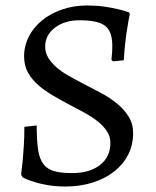

<svg xmlns="http://www.w3.org/2000/svg" viewBox="-20 -669 570 701"><path d="M219 12Q184 12 154.5 7Q125 2 105 -5Q80 -12 62 -22L57 -32Q60 -56 63 -83Q65 -106 67 -137.5Q69 -169 69 -206L114 -211Q114 -157 119 -123Q124 -89 138.5 -70Q153 -51 178 -44Q203 -37 244 -37Q307 -37 345 -66.5Q383 -96 383 -147Q383 -171 370 -190.5Q357 -210 336 -226.5Q315 -243 287.5 -258Q260 -273 231 -288Q201 -304 172 -321Q143 -338 119.5 -358.5Q96 -379 82 -404.5Q68 -430 68 -463Q68 -502 85.5 -536Q103 -570 134 -595Q165 -620 207 -634.5Q249 -649 298 -649Q331 -649 359.5 -645Q388 -641 408 -636Q432 -631 451 -624L454 -618Q449 -595 445 -568Q441 -545 437.5 -514.5Q434 -484 432 -449L393 -445L387 -450Q387 -456 388 -464Q389 -471 389.5 -480.5Q390 -490 390 -502Q390 -554 364 -574.5Q338 -595 271 -595Q216 -595 180.5 -568Q145 -541 145 -499Q145 -476 156.5 -457.5Q168 -439 186.5 -423Q205 -407 229.5 -393Q254 -379 281 -365Q314 -348 347 -330.5Q380 -313 406.5 -291.5Q433 -270 449.5 -243.5Q466 -217 466 -183Q466 -140 448 -104.5Q430 -69 397 -43Q364 -17 318.5 -2.5Q273 12 219 12Z"/></svg>

Font: Alegreya
Style: Regular
Weight: 400
Designer: Juan Pablo del Peral
Foundry: Juan Pablo del Peral
Version: Version 1.003